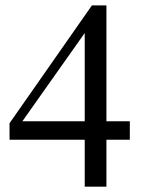

<svg xmlns="http://www.w3.org/2000/svg" viewBox="-20 -697 540 717"><path d="M377.4 -175.3V0H296.4V-175.3H15.6V-236.8L323.2 -676.8H377.4V-244.1H464.8V-175.3ZM296.4 -573.7 63.5 -244.1H296.4Z"/></svg>

Font: Doulos SIL CyrE
Style: Regular
Weight: 400
Designer: Walt Agee, Victor Gaultney, Peter Martin, Debbi Hosken, Becca Hirsbrunner
Foundry: SIL International
Version: Version 5.000